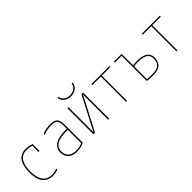

<svg xmlns="http://www.w3.org/2000/svg" viewBox="153 -1702 2693 2693"><g transform="rotate(-45 1500.0 -355.5)"><path d="M375 -493.2Q328.1 -509.8 273.4 -509.8Q188.5 -509.8 144 -446.3Q99.6 -382.8 99.6 -259.8Q99.6 -136.7 146 -73.2Q192.4 -9.8 281.2 -9.8Q332 -9.8 384.8 -31.2V-8.8Q333 9.8 281.2 9.8Q243.2 9.8 210.4 -1.5Q177.7 -12.7 147 -40.5Q116.2 -68.4 98.1 -124Q80.1 -179.7 80.1 -259.8Q80.1 -324.2 91.8 -373.5Q103.5 -422.9 122.1 -452.1Q140.6 -481.4 167.5 -499Q194.3 -516.6 219.2 -523.4Q244.1 -530.3 273.4 -530.3Q338.9 -530.3 394.5 -506.8V-370.1H375Z M764.6 9.8Q678.7 9.8 631.8 -32.2Q585 -74.2 585 -150.4Q585 -172.9 589.8 -192.4Q594.7 -211.9 611.3 -236.3Q627.9 -260.7 655.3 -278.3Q682.6 -295.9 731.4 -308.1Q780.3 -320.3 844.7 -320.3H884.8V-370.1Q884.8 -457 860.4 -483.4Q835.9 -509.8 754.9 -509.8Q676.8 -509.8 605.5 -477.5V-500Q678.7 -530.3 754.9 -530.3Q843.8 -530.3 874.5 -497.6Q905.3 -464.8 905.3 -370.1V-24.4Q840.8 9.8 764.6 9.8ZM884.8 -299.8H844.7Q798.8 -299.8 760.3 -293.5Q721.7 -287.1 685.1 -272Q648.4 -256.8 627 -225.6Q605.5 -194.3 605.5 -150.4Q605.5 -82 647 -45.9Q688.5 -9.8 764.6 -9.8Q833 -9.8 884.8 -36.1Z M1117.2 -26.4 1374 -519.5H1405.3V0H1384.8V-494.1H1382.8L1126 0H1094.7V-519.5H1115.2V-26.4ZM1379.9 -719.7H1400.4Q1400.4 -671.9 1356.9 -635.7Q1313.5 -599.6 1250 -599.6Q1186.5 -599.6 1143.1 -635.7Q1099.6 -671.9 1099.6 -719.7H1120.1Q1120.1 -681.6 1157.2 -650.9Q1194.3 -620.1 1250 -620.1Q1305.7 -620.1 1342.8 -650.9Q1379.9 -681.6 1379.9 -719.7Z M1740.2 -500H1571.3V-519.5H1928.7V-500H1759.8V0H1740.2Z M2443.4 -155.3Q2443.4 -180.7 2436.5 -199.2Q2429.7 -217.8 2410.6 -237.3Q2391.6 -256.8 2349.6 -267.6Q2307.6 -278.3 2245.1 -278.3Q2203.1 -278.3 2171.9 -271.5V-18.6Q2221.7 -12.7 2278.3 -12.7Q2363.3 -12.7 2403.3 -46.9Q2443.4 -81.1 2443.4 -155.3ZM2171.9 -291Q2210 -297.9 2245.1 -297.9Q2359.4 -297.9 2411.1 -262.2Q2462.9 -226.6 2462.9 -155.3Q2462.9 6.8 2278.3 6.8Q2210 6.8 2152.3 -1V-500H2016.6V-519.5H2171.9Z M2740.2 -500H2571.3V-519.5H2928.7V-500H2759.8V0H2740.2Z"/></g></svg>

Font: Mgen+ 1mn thin
Style: Regular
Weight: 100
Designer: [Source Han Sans]
Ryoko NISHIZUKA  (kana & ideographs); Paul D. Hunt (Latin, Greek & Cyrillic); Wenlong ZHANG  (bopomofo
Version: Version 1.059.20150602